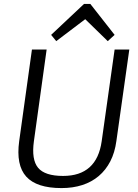

<svg xmlns="http://www.w3.org/2000/svg" viewBox="-20 -953 703 980"><path d="M294 7Q167 7 114 -51.5Q61 -110 78 -233L143 -700H218L153 -232Q140 -138 174.5 -96.5Q209 -55 302 -55Q474 -55 499 -232L565 -700H640L574 -233Q566 -174 543 -129.5Q520 -85 484 -54.5Q448 -24 400 -8.5Q352 7 294 7ZM241 -775 409 -933H441L565 -775L530 -743L415 -855L267 -743Z"/></svg>

Font: Pathway Extreme 8pt Thin 12pt Light
Style: Italic
Weight: 300
Italic angle: -8°
Version: Version 1.001;gftools[0.9.26]